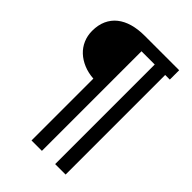

<svg xmlns="http://www.w3.org/2000/svg" viewBox="-262 -853 1147 1147"><g transform="rotate(45 311.0 -280.0)"><path d="M227.1 -342.3Q181.6 -345.2 143.6 -361.1Q105.5 -377 77.9 -402.6Q50.3 -428.2 35.2 -463.1Q20 -498 20 -539.1Q20 -588.9 37.1 -626.5Q54.2 -664.1 85.9 -689.5Q117.7 -714.8 162.4 -727.5Q207 -740.2 262.2 -740.2H554.2V-661.1H515.1V180.2H426.8V-661.1H314.9V180.2H227.1Z"/></g></svg>

Font: Twentytwelve Slab
Style: TwentytwelveSlab
Weight: 400
Designer: Domenico Catapano
Version: Version 1.00 2012